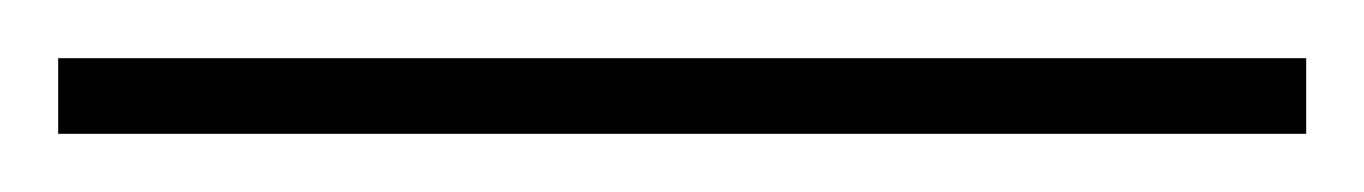

<svg xmlns="http://www.w3.org/2000/svg" viewBox="-24 -806 469 66"><path d="M425 -760H-4V-786H425Z"/></svg>

Font: Noto Sans Gurmukhi UI Condensed Thin
Style: Regular
Weight: 100
Width: 3
Designer: Jelle Bosma - Monotype Design Team
Foundry: Monotype Imaging Inc.
Version: Version 2.004; ttfautohint (v1.8.4.7-5d5b)